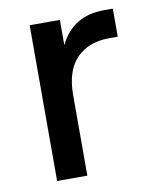

<svg xmlns="http://www.w3.org/2000/svg" viewBox="-64 -557 490 607"><g transform="rotate(-10 180.5 -253.0)"><path d="M71 -500H168V-419Q210 -506 310 -506H339V-416H312Q245 -416 206.5 -376.5Q168 -337 168 -258V0H71Z"/></g></svg>

Font: NT Somic Medium
Style: Regular
Weight: 500
Designer: Ravid Balaliev — lead type designer, mastering
Michael Voronin — secret advisor, marketing
Ivan Kovalenko — best boy
Foundry: NT Type
Version: Version 0.7